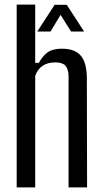

<svg xmlns="http://www.w3.org/2000/svg" viewBox="-20 -820 445 840"><path d="M53 0V-800H134V-545H150Q167 -576 189 -591.5Q211 -607 251 -607Q307 -607 333 -577Q359 -547 360 -481L361 0H280V-487Q279 -519 266 -533Q253 -547 222 -547Q155 -547 134 -488V0ZM143 -682 219 -799H272L348 -682H291L245 -755L201 -682Z"/></svg>

Font: Big Shoulders Text
Style: Regular
Weight: 400
Designer: Patric King
Foundry: XO Type Co
Version: Version 1.000; ttfautohint (v1.8.2)